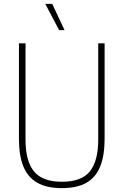

<svg xmlns="http://www.w3.org/2000/svg" viewBox="-20 -964 639 993"><path d="M300 9Q222 9 173 -18.8Q124 -46.5 101 -103Q78 -159.5 78 -246V-740H112V-241Q112 -131.5 155.5 -77.8Q199 -24 300 -24Q401.5 -24 444.8 -77.8Q488 -131.5 488 -241V-740H521V-246Q521 -159.5 498.2 -103Q475.5 -46.5 426.8 -18.8Q378 9 300 9ZM286 -808 214 -944H250L314 -808Z"/></svg>

Font: Encode Sans Condensed Thin
Style: Regular
Weight: 100
Width: 3
Designer: Multiple Designers
Foundry: Impallari Type
Version: Version 3.002